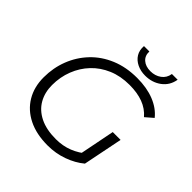

<svg xmlns="http://www.w3.org/2000/svg" viewBox="-229 -1053 1230 1230"><g transform="rotate(45 386.5 -437.5)"><path d="M391 6Q288 6 215 -30.5Q142 -67 103 -132.5Q64 -198 64 -285Q64 -371 93.5 -447Q123 -523 178.5 -581.5Q234 -640 313 -673Q392 -706 491 -706Q579 -706 645.5 -679.5Q712 -653 751 -604L699 -559Q663 -601 610.5 -620.5Q558 -640 488 -640Q407 -640 342.5 -612.5Q278 -585 232.5 -537Q187 -489 162 -425Q137 -361 137 -288Q137 -221 166.5 -169.5Q196 -118 254.5 -89Q313 -60 399 -60Q462 -60 514.5 -81Q567 -102 612 -141L642 -81Q594 -41 528.5 -17.5Q463 6 391 6ZM574 -92 625 -350H696L642 -81ZM516 -752Q475 -752 442 -768Q409 -784 391.5 -812.5Q374 -841 377 -881H426Q424 -842 450 -819Q476 -796 520 -796Q562 -796 593 -818.5Q624 -841 630 -881H682Q672 -821 625.5 -786.5Q579 -752 516 -752Z"/></g></svg>

Font: MOST Montserrat
Style: Italic
Weight: 400
Italic angle: -11.3°
Designer: Julieta Ulanovsky
Foundry: Julieta Ulanovsky
Version: Version 8.000;March 11, 2024;FontCreator 15.0.0.2926 64-bit